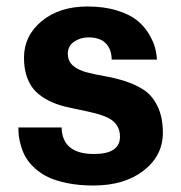

<svg xmlns="http://www.w3.org/2000/svg" viewBox="-20 -554 553 586"><path d="M168 -165Q169.9 -84 267.1 -84Q346.2 -84 346.2 -137.2Q346.2 -157.7 336.2 -172.1Q326.2 -186.5 309.3 -194.6Q292.5 -202.6 270.3 -208.3Q248 -213.9 223.9 -218.8Q199.7 -223.6 175.5 -229.5Q151.4 -235.4 129.2 -246.6Q106.9 -257.8 90.1 -273.7Q73.2 -289.6 63.2 -316.2Q53.2 -342.8 53.2 -377.9Q53.2 -444.8 107.2 -489.5Q161.1 -534.2 247.1 -534.2Q297.9 -534.2 336.9 -522Q376 -509.8 397.9 -492.2Q419.9 -474.6 434.1 -450.9Q448.2 -427.2 453.1 -408.7Q458 -390.1 459 -372.1H320.8Q320.8 -402.8 303.2 -421.4Q285.6 -439.9 250 -439.9Q225.6 -439.9 206.3 -426.8Q187 -413.6 187 -390.1Q187 -367.2 203.1 -353.5Q219.2 -339.8 244.6 -333.3Q270 -326.7 301 -321.3Q332 -315.9 363 -305.9Q394 -295.9 419.4 -279.3Q444.8 -262.7 460.9 -229.5Q477.1 -196.3 477.1 -148.9Q477.1 -79.1 418.5 -33.4Q359.9 12.2 265.1 12.2Q221.7 12.2 186.3 5.1Q150.9 -2 127.4 -13.2Q104 -24.4 86.4 -40.5Q68.8 -56.6 59.6 -72.3Q50.3 -87.9 44.7 -106.4Q39.1 -125 37.6 -137.9Q36.1 -150.9 36.1 -165Z"/></svg>

Font: Standard
Style: Bold
Weight: 400
Designer: Bryce Wilner
Version: Version 2.000;PS 2.0;hotconv 16.6.51;makeotf.lib2.5.65220 DE